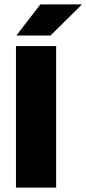

<svg xmlns="http://www.w3.org/2000/svg" viewBox="-20 -847 388 867"><path d="M233.5 0H52V-639H233.5ZM162 -827H348.5V-825.5L208 -686.5H55V-688Z"/></svg>

Font: Anek Telugu ExtraBold
Style: Regular
Weight: 800
Designer: Omkar Bhoir (Telugu), Yesha Goshar (Latin)
Foundry: Ek Type
Version: Version 1.003